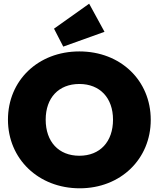

<svg xmlns="http://www.w3.org/2000/svg" viewBox="-20 -1004 858 1038"><path d="M411 14C632 14 795 -144 795 -356C795 -569 632 -726 409 -726C186 -726 23 -569 23 -357C23 -145 188 14 411 14ZM227 -357C227 -475 297 -550 409 -550C520 -550 591 -475 591 -357C591 -238 521 -162 409 -162C297 -162 227 -238 227 -357ZM272 -849 322 -752 545 -832 462 -984Z"/></svg>

Font: MV Cash Black
Style: Regular
Weight: 900
Designer: Rodrigo Fuenzalida
Foundry: fragTYPE
Version: Version 1.100;Glyphs 3.1.2 (3151)